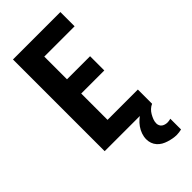

<svg xmlns="http://www.w3.org/2000/svg" viewBox="-294 -800 1088 1088"><g transform="rotate(-45 250.0 -255.5)"><path d="M64 0V-735H444V-621H201V-439H386V-325H201V-114H444V0ZM419 224Q403 224 387 221Q371 218 355 213Q339 208 325 200Q311 192 300 179.5Q289 167 283.5 151.5Q278 136 278 119Q278 99 285 79Q292 59 304 42Q316 25 332 11Q348 -3 366 -13.5Q384 -24 403.5 -30.5Q423 -37 444 -40V0Q430 6 419 16.5Q408 27 400.5 40Q393 53 387.5 67Q382 81 382 96Q382 105 386 113.5Q390 122 397 127Q404 132 413 134.5Q422 137 431 137Q437 137 443.5 136Q450 135 457 133V219Q447 221 438 222.5Q429 224 419 224Z"/></g></svg>

Font: Iosevka Heavy
Style: Regular
Weight: 900
Monospace: yes
Designer: Belleve Invis
Foundry: Belleve Invis
Version: Version 32.5.0; ttfautohint (v1.8.4)